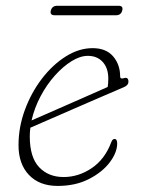

<svg xmlns="http://www.w3.org/2000/svg" viewBox="-20 -620 475 648"><path d="M375.5 -136Q375.5 -105.5 350.5 -72.2Q325.5 -39 280.2 -15.8Q235 7.5 174.5 7.5Q113 7.5 77.8 -29.5Q42.5 -66.5 42.5 -130Q42.5 -191 64 -249.2Q85.5 -307.5 121.5 -354.5Q157.5 -401.5 202 -429.5Q246.5 -457.5 292.5 -457.5Q338 -457.5 361.8 -429.8Q385.5 -402 385.5 -362Q385.5 -352.5 397.5 -356Q413.5 -361.5 413.5 -344Q413.5 -332.5 398.5 -326Q362 -310.5 314.8 -290Q267.5 -269.5 220.2 -249Q173 -228.5 135.8 -212.2Q98.5 -196 82.5 -189Q80.5 -174 80.5 -160Q80.5 -89 112 -55.8Q143.5 -22.5 194.5 -22.5Q245 -22.5 289.5 -52.5Q334 -82.5 355.5 -140Q359.5 -151 366.5 -151Q375.5 -151 375.5 -136ZM276.5 -431.5Q250.5 -431.5 221.5 -413.5Q192.5 -395.5 165 -364.8Q137.5 -334 116.8 -294.8Q96 -255.5 86.5 -213.5Q104.5 -221.5 135.5 -235Q166.5 -248.5 203.5 -264.8Q240.5 -281 277.2 -297.2Q314 -313.5 343.5 -326.5Q345.5 -337.5 345.5 -355Q345.5 -390 326.8 -410.8Q308 -431.5 276.5 -431.5ZM151.5 -584.5Q156 -600.5 173 -600.5H380Q397 -600.5 392.5 -584.5Q388.5 -568.5 371.5 -568.5H164.5Q147.5 -568.5 151.5 -584.5Z"/></svg>

Font: Fraunces 9pt S100 Thin
Style: Italic
Weight: 100
Italic angle: -16°
Version: Version 1.000; ttfautohint (v1.8.3)